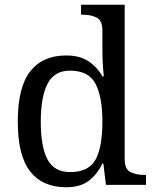

<svg xmlns="http://www.w3.org/2000/svg" viewBox="-20 -780 654 810"><path d="M259 10Q160 10 107.5 -56.5Q55 -123 55 -267Q55 -412 107.5 -479Q160 -546 259 -546Q317 -546 353.5 -521.5Q390 -497 412 -458H418Q415 -483 413.5 -513.5Q412 -544 412 -568V-650Q412 -694 387.5 -706Q363 -718 330 -718H322V-760H506V-110Q506 -66 530.5 -54Q555 -42 588 -42H596V0H427L416 -90H412Q390 -44 354 -17Q318 10 259 10ZM276 -54Q354 -54 383 -106.5Q412 -159 412 -267Q412 -371 383 -426.5Q354 -482 275 -482Q209 -482 180.5 -426.5Q152 -371 152 -266Q152 -160 180.5 -107Q209 -54 276 -54Z"/></svg>

Font: Noto Serif Makasar
Style: Regular
Weight: 400
Designer: Sérgio Martins
Version: Version 1.001; ttfautohint (v1.8.4.7-5d5b)